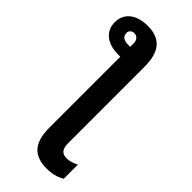

<svg xmlns="http://www.w3.org/2000/svg" viewBox="-312 -827 1124 1124"><g transform="rotate(45 250.0 -265.0)"><path d="M347 240C388 240 426 231 459 211V94C432 108 408 115 387 115C355 115 330 101 330 48V-586C330 -700 289 -770 175 -770C71 -770 22 -716 22 -648C22 -583 68 -528 173 -528H188V60C188 191 245 240 347 240ZM172 -610C136 -610 115 -623 115 -654C115 -669 128 -684 148 -684C169 -684 188 -670 188 -639V-610Z"/></g></svg>

Font: Noto Sans Mono ExtraCondensed ExtraBold
Style: Regular
Weight: 800
Width: 2
Designer: Monotype Design Team
Foundry: Monotype Imaging Inc.
Version: Version 2.014